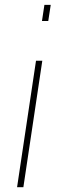

<svg xmlns="http://www.w3.org/2000/svg" viewBox="-20 -782 246 802"><path d="M181.6 -694.3H155.3L165.5 -761.7H191.9ZM77.6 0H51.3L130.4 -528.3H156.7Z"/></svg>

Font: Roboto-ThinItalic
Style: Italic
Weight: 250
Italic angle: -12°
Designer: Google
Version: Version 1.100141; 2013; ttfautohint (v0.94.14-c901) -l 8 -r 